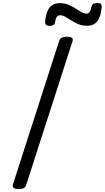

<svg xmlns="http://www.w3.org/2000/svg" viewBox="-20 -1263 707 1297"><path d="M107 14Q84 14 73.5 7Q63 0 67 -16L380 -988Q385 -1002 397.5 -1008.5Q410 -1015 432 -1015Q455 -1015 465 -1008Q475 -1001 470 -985L157 -14Q153 0 141 7Q129 14 107 14ZM315 -1088Q283 -1088 285 -1116Q290 -1181 314.5 -1211.5Q339 -1242 385 -1242Q415 -1242 441 -1231.5Q467 -1221 489 -1206.5Q511 -1192 530.5 -1181.5Q550 -1171 566 -1171Q576 -1171 585 -1181.5Q594 -1192 598 -1217Q602 -1243 639 -1243Q655 -1243 661.5 -1236.5Q668 -1230 667 -1217Q662 -1151 638 -1120Q614 -1089 567 -1089Q536 -1089 510 -1099.5Q484 -1110 462 -1124.5Q440 -1139 421.5 -1149.5Q403 -1160 385 -1160Q372 -1160 363.5 -1148.5Q355 -1137 352 -1113Q351 -1101 341 -1094.5Q331 -1088 315 -1088Z"/></svg>

Font: Playwrite AU TAS
Style: Regular
Weight: 400
Designer: Veronika Burian, José Scaglione
Foundry: TypeTogether
Version: Version 1.002